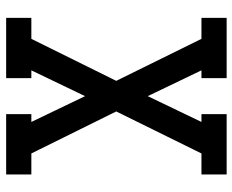

<svg xmlns="http://www.w3.org/2000/svg" viewBox="-88 -688 775 640"><g transform="rotate(-90 300.0 -367.5)"><path d="M39 0V-84H109L249 -368L109 -651H39V-735H240V-651H214L300 -472L386 -651H360V-735H561V-651H491L351 -368L491 -84H561V0H360V-84H386L300 -263L214 -84H240V0Z"/></g></svg>

Font: Iosevka Slab Medium Extended
Style: Regular
Weight: 500
Width: 7
Monospace: yes
Designer: Belleve Invis
Foundry: Belleve Invis
Version: Version 11.1.1; ttfautohint (v1.8.3)